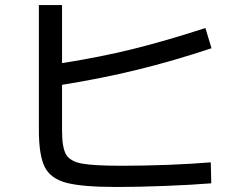

<svg xmlns="http://www.w3.org/2000/svg" viewBox="-20 -744 978 769"><path d="M135.7 -223.6V-723.6H228.5V-491.2Q380.4 -515.1 510.3 -547.1Q640.1 -579.1 802.7 -631.8L827.1 -550.8Q674.8 -500 529.8 -464.6Q384.8 -429.2 228.5 -404.3V-220.7Q228.5 -154.3 244.1 -126.2Q259.8 -98.1 306.9 -89.1Q354 -80.1 466.8 -80.1Q556.6 -80.1 652.6 -83.7Q748.5 -87.4 824.2 -93.8L826.2 -9.8Q747.6 -3.4 640.6 0.7Q533.7 4.9 447.3 4.9Q309.1 4.9 245.6 -12Q182.1 -28.8 158.9 -75.7Q135.7 -122.6 135.7 -223.6Z"/></svg>

Font: Pretendard Medium
Style: Regular
Weight: 500
Designer: Base glyphs from Inter by Rasmus Andersson; Hangeul glyphs from Noto Sans CJK(Source Han Sans) by Jang Soo-young and Kan
Foundry: Kil Hyung-jin
Version: Version 1.309